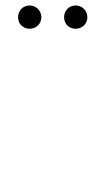

<svg xmlns="http://www.w3.org/2000/svg" viewBox="-20 -681 385 701"><path d="M172 0ZM46 -618C46 -642 64 -661 88 -661C112 -661 131 -642 131 -618C131 -594 112 -576 88 -576C64 -576 46 -594 46 -618ZM214 -618C214 -642 232 -661 256 -661C280 -661 299 -642 299 -618C299 -594 280 -576 256 -576C232 -576 214 -594 214 -618Z"/></svg>

Font: Open Baskerville 0.0.53
Style: Normal
Weight: 400
Designer: Isaac Moore, James Puckett, Rob Mientjes
Foundry: The Open Baskerville Project
Version: 0.0.53 (g939f078)